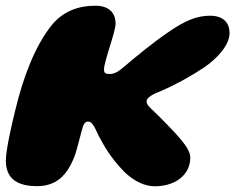

<svg xmlns="http://www.w3.org/2000/svg" viewBox="-20 -641 824 672"><path d="M110 10.5C174.5 10.5 217 -24.5 244 -103C250.5 -123 264 -177 267.5 -189C271.5 -205 277.5 -215.5 287.5 -215.5C301 -215.5 307.5 -205 326.5 -163.5C343.5 -133 362.5 -94 415 -39.5C450 -6 486.5 11 522.5 11C590 11 646 -26.5 646 -89.5C646 -107 635 -126.5 610.5 -156C595.5 -174 533.5 -238.5 508 -261.5C496 -272.5 493 -279.5 493 -286C493 -301 517 -312 548 -324.5C595.5 -345 653 -377 696 -406C740.5 -437 783.5 -483 783.5 -525.5C783.5 -558.5 764.5 -586 715 -586C667.5 -586 625.5 -567.5 568.5 -528C514 -491 452 -439.5 412 -405.5C392.5 -388.5 378.5 -382 364.5 -382C351 -382 344 -384 344 -397.5C344 -426.5 384.5 -528.5 384.5 -558.5C384.5 -597.5 359.5 -621 314 -621C253 -621 204 -601.5 165 -558C100.5 -480 60 -364.5 34.5 -259.5C21.5 -207.5 0.5 -116.5 0.5 -79.5C0.5 -15 40.5 10.5 110 10.5Z"/></svg>

Font: Gluten
Style: Bold Italic
Weight: 700
Italic angle: -13°
Designer: Tyler Finck
Foundry: Etcetera Type Company
Version: Version 0.920